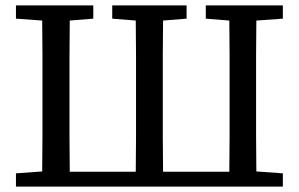

<svg xmlns="http://www.w3.org/2000/svg" viewBox="-20 -690 1105 710"><path d="M741 -621V-670H1026V-621L928 -614Q927 -551 927 -487.5Q927 -424 927 -359V-311Q927 -247 927 -183.5Q927 -120 928 -56L1026 -49V0H39V-49L136 -56Q137 -120 137 -183.5Q137 -247 137 -311V-359Q137 -424 137 -487.5Q137 -551 136 -614L39 -621V-670H325V-621L238 -614Q237 -550 237 -486.5Q237 -423 237 -359V-311Q237 -247 237 -182.5Q237 -118 238 -55H482Q483 -118 483 -182.5Q483 -247 483 -311V-359Q483 -423 483 -486.5Q483 -550 482 -614L395 -621V-670H670V-621L583 -614Q582 -551 582 -487.5Q582 -424 582 -359V-311Q582 -247 582 -183Q582 -119 583 -55H828Q829 -118 829 -182.5Q829 -247 829 -311V-359Q829 -423 829 -486.5Q829 -550 828 -614Z"/></svg>

Font: Source Serif 4 SmText
Style: Regular
Weight: 400
Designer: Frank Grießhammer
Foundry: Adobe
Version: Version 4.005;hotconv 1.1.0;makeotfexe 2.6.0